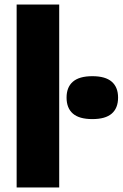

<svg xmlns="http://www.w3.org/2000/svg" viewBox="-20 -828 542 848"><path d="M53.5 0V-808H241.5V0ZM274 -397Q274 -443 302 -467.2Q330 -491.5 388 -491.5Q445.5 -491.5 473.5 -467.2Q501.5 -443 501.5 -397Q501.5 -350.5 473.5 -326.2Q445.5 -302 388 -302Q330 -302 302 -326.2Q274 -350.5 274 -397Z"/></svg>

Font: Encode Sans ExtraBold
Style: Regular
Weight: 800
Designer: Multiple Designers
Foundry: Impallari Type
Version: Version 2.000